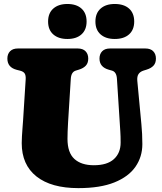

<svg xmlns="http://www.w3.org/2000/svg" viewBox="-20 -950 836 990"><path d="M598 -309 583 -543Q581 -579.5 557 -586L541 -590.5Q493 -604 493 -648Q493 -671.5 507 -685.8Q521 -700 547 -700H730Q756 -700 770 -685.8Q784 -671.5 784 -648Q784 -625 771.5 -611.5Q759 -598 736 -591L720 -586Q702.5 -580.5 694.2 -568Q686 -555.5 688 -533L709 -310Q714 -260 714 -207Q714 -141.5 678.5 -90.2Q643 -39 570 -9.5Q497 20 384 20Q244 20 168 -40.2Q92 -100.5 92 -212Q92 -225.5 93.2 -247.5Q94.5 -269.5 96.2 -291.8Q98 -314 99 -329L112.5 -542Q113.5 -561.5 107 -571.5Q100.5 -581.5 82 -586L66 -590Q18 -602.5 18 -648Q18 -671.5 32 -685.8Q46 -700 72 -700H381Q407 -700 421 -685.8Q435 -671.5 435 -648Q435 -625 422.5 -611.5Q410 -598 387 -591L371 -586Q347 -579 345 -543L331 -319Q328 -266.5 328 -234Q328 -163 363.5 -130.5Q399 -98 464 -98Q532.5 -98 567.2 -129.5Q602 -161 602 -215Q602 -249 600.5 -269.8Q599 -290.5 598 -309ZM327.5 -749Q281.5 -749 254.8 -772.5Q228 -796 228 -839Q228 -882 254.8 -905.8Q281.5 -929.5 327.5 -929.5Q374 -929.5 400.2 -905.8Q426.5 -882 426.5 -839Q426.5 -796.5 400.2 -772.8Q374 -749 327.5 -749ZM571.5 -749Q525.5 -749 498.8 -772.5Q472 -796 472 -839Q472 -882 498.8 -905.8Q525.5 -929.5 571.5 -929.5Q619 -929.5 645.5 -905.8Q672 -882 672 -839Q672 -796.5 645.5 -772.8Q619 -749 571.5 -749Z"/></svg>

Font: Fraunces 9pt S100 Black
Style: Regular
Weight: 900
Version: Version 1.000; ttfautohint (v1.8.3)